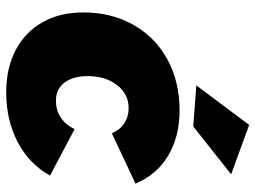

<svg xmlns="http://www.w3.org/2000/svg" viewBox="-122 -693 822 618"><g transform="rotate(90 289.0 -384.0)"><path d="M20 -241Q20 -332 60 -402.5Q100 -473 171.5 -512Q243 -551 335 -551Q420 -551 481.5 -514Q543 -477 571 -409L409 -333Q398 -359 377 -373Q356 -387 327 -387Q283 -387 254 -350Q225 -313 225 -255Q225 -208 246 -180.5Q267 -153 304 -153Q365 -153 396 -213L545 -134Q508 -67 437.5 -30Q367 7 277 7Q199 7 141 -23.5Q83 -54 51.5 -110Q20 -166 20 -241ZM382 -775 541 -717 387 -595 255 -605Z"/></g></svg>

Font: Gontserrat ExtraBold
Style: Italic
Weight: 800
Italic angle: -11.3°
Designer: Julieta Ulanovsky
Foundry: Julieta Ulanovsky
Version: Version 6.001